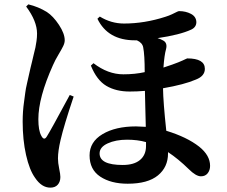

<svg xmlns="http://www.w3.org/2000/svg" viewBox="-20 -805 1040 881"><path d="M100 -775 110 -785Q156 -774 195 -750Q224 -731 250.5 -691Q277 -651 277 -620Q277 -608 270 -593.5Q263 -579 248 -554Q233 -529 223 -506Q156 -357 156 -258Q156 -207 169 -183Q182 -157 195 -179Q209 -200 300 -369L318 -362Q273 -228 258 -163Q246 -112 246 -78Q246 -58 251.5 -31.5Q257 -5 257 7Q257 29 245 42.5Q233 56 211 56Q171 56 141 11Q115 -25 99.5 -94Q84 -163 84 -247Q84 -270 85.5 -292.5Q87 -315 90.5 -339Q94 -363 96 -380Q98 -397 104 -422.5Q110 -448 112 -458Q114 -468 120 -493.5Q126 -519 127 -522Q129 -533 134.5 -554Q140 -575 142.5 -587Q145 -599 147.5 -616.5Q150 -634 150 -651Q150 -708 100 -775ZM650 -135V-153Q611 -164 563 -164Q511 -164 474 -147Q437 -130 437 -101Q437 -48 543 -48Q595 -48 622.5 -71Q650 -94 650 -135ZM427 -719 438 -729Q490 -697 549 -697Q643 -697 739 -728Q755 -733 769 -739.5Q783 -746 790.5 -750Q798 -754 802 -754Q832 -754 856 -741.5Q880 -729 881 -704Q881 -680 857 -669Q805 -645 703 -630Q717 -626 729 -619Q749 -608 742 -580Q734 -552 730 -495Q776 -510 798 -519Q808 -523 818 -527.5Q828 -532 833 -534.5Q838 -537 839 -537Q920 -537 920 -489Q920 -456 879 -440Q826 -417 728 -400Q729 -335 743 -205Q838 -176 894 -132Q944 -92 944 -44Q944 -24 933 -10Q922 4 902 4Q879 4 846 -29Q798 -76 751 -107V-101Q751 -38 704.5 0Q658 38 566 38Q489 38 440 5.5Q391 -27 391 -92Q391 -154 450.5 -189.5Q510 -225 604 -225Q619 -225 649 -223Q648 -261 646.5 -321.5Q645 -382 645 -388Q609 -385 575 -385Q512 -385 468 -411Q424 -437 397 -504L409 -515Q475 -464 546 -464Q599 -464 644 -474Q644 -553 637 -588Q633 -609 608 -620H599Q475 -620 427 -719Z"/></svg>

Font: Swei Spring CJKtc
Style: Bold
Weight: 700
Version: Version 1.021